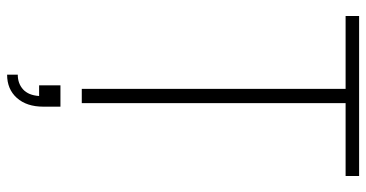

<svg xmlns="http://www.w3.org/2000/svg" viewBox="-265 -555 1030 540"><g transform="rotate(90 250.0 -285.0)"><path d="M270 -742V0H230V-742H25V-780H475V-742ZM280 60V108Q280 155 255.5 182.5Q231 210 190 210V180Q215 180 231.5 165Q248 150 250 120H220V60Z"/></g></svg>

Font: Cooper Hewitt
Style: Light
Weight: 703
Designer: Village Type and Design LLC
Foundry: Cooper Hewitt Smithsonian Design Museum
Version: 1.000